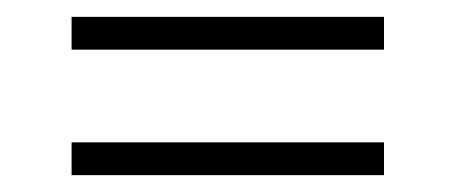

<svg xmlns="http://www.w3.org/2000/svg" viewBox="-20 -458 541 228"><path d="M65 -399V-438H436V-399ZM65 -250V-289H436V-250Z"/></svg>

Font: Roundo Light
Style: Regular
Weight: 300
Designer: Namrata Goyal (Gurmukhi), Shiva Nallaperumal (Latin)
Foundry: Indian Type Foundry
Version: Version 1.000;PS 1.0;hotconv 1.0.88;makeotf.lib2.5.647800